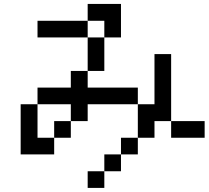

<svg xmlns="http://www.w3.org/2000/svg" viewBox="-20 -796 1040 957"><path d="M167 -609.4V-692.4H417V-609.4ZM83 -26.4V-276.4H167V-359.4H333V-442.4H417V-609.4H500V-442.4H417V-359.4H667V-276.4H750V-526.4H833V-192.4H750V-109.4H667V-276.4H417V-192.4H333V-109.4H250V-192.4H333V-276.4H167V-109.4H250V-26.4ZM833 -192.4H1000V-109.4H833ZM667 -109.4V-26.4H583V-109.4ZM583 -26.4V57.6H500V-26.4ZM500 57.6V140.6H417V57.6ZM500 -609.4V-692.4H417V-776.4H583V-609.4Z"/></svg>

Font: KH Dot kagurazaka 12
Style: Regular
Weight: 400
Designer: Original version for X68000 by Keitarou Hiraki (http://hp.vector.co.jp/authors/VA000874/) / TrueType conversion by Homem
Version: Version 1.00.20150527